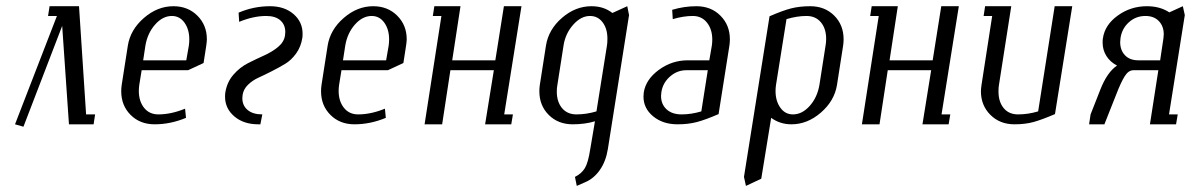

<svg xmlns="http://www.w3.org/2000/svg" viewBox="-20 -404 3871 624"><path d="M28.8 0 165 -352.1H136.2L141.1 -383.8H236.8L259.8 -32.2H289.1L284.2 0H204.1L182.1 -319.8L56.2 7.8Z M374 -107.4Q374 -117.7 375.5 -127.9L395.5 -255.9Q403.8 -307.6 447.8 -345.7Q491.7 -383.8 543.5 -383.8Q590.8 -383.8 621.6 -353Q652.3 -322.3 652.3 -276.4Q652.3 -269.5 650.4 -255.9L641.6 -199.2L591.3 -175.8H440.4L432.6 -127.9Q431.2 -117.7 431.2 -108.4Q431.2 -75.2 448.2 -53.7Q465.3 -32.2 494.6 -32.2Q536.1 -32.2 581.5 -50.8L584.5 -21Q534.2 0 482.4 0Q435.1 0 404.5 -30.5Q374 -61 374 -107.4ZM445.3 -208H585.4L593.8 -255.9Q595.2 -266.1 595.2 -275.9Q595.2 -308.6 579.6 -330.3Q564 -352.1 538.6 -352.1Q508.8 -352.1 484.1 -324.2Q459.5 -296.4 452.6 -255.9Z M711.4 -89.8Q711.4 -99.1 712.4 -104Q717.8 -137.2 738.5 -161.1Q759.3 -185.1 785.6 -198.5Q812 -211.9 838.1 -223.6Q864.3 -235.4 883.5 -251.2Q902.8 -267.1 906.2 -288.1Q907.2 -295.9 907.2 -299.8Q907.2 -323.7 891.1 -337.9Q875 -352.1 845.2 -352.1Q803.7 -352.1 757.3 -333L755.4 -362.8Q804.2 -383.8 857.4 -383.8Q904.3 -383.8 933.8 -358.4Q963.4 -333 963.4 -294.4Q963.4 -284.7 962.4 -279.8Q958 -252 942.4 -230.2Q926.8 -208.5 906.5 -196.3Q886.2 -184.1 863 -172.4Q839.8 -160.6 820.1 -151.6Q800.3 -142.6 785.9 -128.4Q771.5 -114.3 768.6 -96.2Q767.6 -88.4 767.6 -85Q767.6 -61 784.7 -46.6Q801.8 -32.2 832.5 -32.2L826.2 0H819.3Q772 0 741.7 -25.6Q711.4 -51.3 711.4 -89.8Z M1023.4 -107.4Q1023.4 -117.7 1024.9 -127.9L1044.9 -255.9Q1053.2 -307.6 1097.2 -345.7Q1141.1 -383.8 1192.9 -383.8Q1240.2 -383.8 1271 -353Q1301.8 -322.3 1301.8 -276.4Q1301.8 -269.5 1299.8 -255.9L1291 -199.2L1240.7 -175.8H1089.8L1082 -127.9Q1080.6 -117.7 1080.6 -108.4Q1080.6 -75.2 1097.7 -53.7Q1114.7 -32.2 1144 -32.2Q1185.5 -32.2 1231 -50.8L1233.9 -21Q1183.6 0 1131.8 0Q1084.5 0 1054 -30.5Q1023.4 -61 1023.4 -107.4ZM1094.7 -208H1234.9L1243.2 -255.9Q1244.6 -266.1 1244.6 -275.9Q1244.6 -308.6 1229 -330.3Q1213.4 -352.1 1188 -352.1Q1158.2 -352.1 1133.5 -324.2Q1108.9 -296.4 1102.1 -255.9Z M1359.9 0 1414.6 -352.1H1386.7L1391.6 -383.8H1476.6L1449.7 -208H1589.8L1617.7 -383.8H1674.8L1618.7 -32.2H1647L1641.6 0H1556.6L1585 -175.8H1443.8L1417 0Z M1732.9 -107.4Q1732.9 -117.7 1734.4 -127.9L1754.4 -255.9Q1762.7 -308.1 1806.4 -345.9Q1850.1 -383.8 1902.3 -383.8Q1942.4 -383.8 1970.2 -361.8L2018.6 -383.8L2024.4 -355L1955.6 80.1Q1949.2 120.1 1929.9 147.9Q1910.6 175.8 1882.3 188L1854.5 200.2L1848.6 170.9Q1870.1 160.2 1880.9 142.3Q1891.6 124.5 1898.4 80.1L1913.6 -9.8Q1880.9 0 1841.3 0Q1793.9 0 1763.4 -30.5Q1732.9 -61 1732.9 -107.4ZM1789.6 -106.4Q1789.6 -73.2 1806.6 -52.7Q1823.7 -32.2 1853.5 -32.2Q1885.7 -32.2 1918.5 -42L1952.6 -255.9Q1954.1 -263.7 1954.1 -278.3Q1954.1 -311 1938.5 -331.5Q1922.9 -352.1 1897.5 -352.1Q1868.2 -352.1 1842.8 -323.5Q1817.4 -294.9 1811.5 -255.9L1791.5 -127.9Q1789.6 -118.2 1789.6 -106.4Z M2071.3 -90.3Q2071.3 -95.2 2072.3 -104Q2079.1 -146 2121.3 -177Q2163.6 -208 2215.3 -208H2285.2L2293.5 -255.9Q2294.9 -266.1 2294.9 -275.4Q2294.9 -308.6 2277.8 -330.3Q2260.7 -352.1 2231.4 -352.1Q2201.2 -352.1 2166.5 -341.8L2164.6 -372.1Q2203.6 -383.8 2243.2 -383.8Q2291 -383.8 2321.5 -353Q2352.1 -322.3 2352.1 -276.4Q2352.1 -266.1 2350.6 -255.9L2315.4 -33.2Q2272.5 -14.6 2244.6 -7.3Q2216.8 0 2182.1 0Q2134.3 0 2102.8 -25.9Q2071.3 -51.8 2071.3 -90.3ZM2128.4 -92.3Q2128.4 -65.4 2146.2 -48.8Q2164.1 -32.2 2195.3 -32.2Q2226.6 -32.2 2259.3 -42L2280.3 -175.8H2210.4Q2180.7 -175.8 2157.2 -155Q2133.8 -134.3 2129.4 -104Q2128.4 -96.2 2128.4 -92.3Z M2397.9 170.9 2481 -351.1Q2523.4 -369.6 2551 -376.7Q2578.6 -383.8 2613.3 -383.8Q2660.6 -383.8 2691.2 -353.3Q2721.7 -322.8 2721.7 -276.4Q2721.7 -266.1 2720.2 -255.9L2700.2 -127.9Q2691.9 -76.2 2647.9 -38.1Q2604 0 2552.2 0Q2515.1 0 2486.3 -21L2454.1 176.8L2404.3 200.2ZM2500.5 -108.4Q2500.5 -75.7 2516.1 -54Q2531.7 -32.2 2557.1 -32.2Q2586.9 -32.2 2611.6 -59.8Q2636.2 -87.4 2643.1 -127.9L2663.1 -255.9Q2665 -265.6 2665 -277.8Q2665 -311 2647.9 -331.5Q2630.9 -352.1 2601.1 -352.1Q2570.3 -352.1 2536.1 -341.8L2502 -127.9Q2500.5 -117.7 2500.5 -108.4Z M2781.2 0 2835.9 -352.1H2808.1L2813 -383.8H2897.9L2871.1 -208H3011.2L3039.1 -383.8H3096.2L3040 -32.2H3068.4L3063 0H2978L3006.3 -175.8H2865.2L2838.4 0Z M3168 -107.4Q3168 -114.3 3169.9 -127.9L3204.6 -352.1H3176.8L3181.6 -383.8H3266.6L3226.6 -127.9Q3225.1 -120.6 3225.1 -106.4Q3225.1 -73.2 3241.9 -52.7Q3258.8 -32.2 3288.6 -32.2Q3321.3 -32.2 3354 -42L3407.7 -383.8H3464.8L3408.7 -33.2Q3365.2 -14.6 3338.4 -7.3Q3311.5 0 3276.9 0Q3229.5 0 3198.7 -30.8Q3168 -61.5 3168 -107.4Z M3519.5 0 3524.4 -32.2 3555.7 -111.8Q3578.1 -169.4 3610.4 -190.9Q3587.9 -202.6 3575.7 -222.2Q3563.5 -241.7 3563.5 -265.6Q3563.5 -274.9 3564.5 -279.8Q3570.8 -323.2 3612.8 -353.5Q3654.8 -383.8 3707.5 -383.8Q3750 -383.8 3780.3 -363.8L3824.2 -383.8L3830.6 -355L3779.3 -32.2H3807.6L3802.2 0H3717.3L3744.6 -175.8H3663.6Q3647.5 -175.8 3635.3 -156.2Q3623 -136.7 3607.4 -96.2L3569.3 0ZM3620.6 -267.1Q3620.6 -240.7 3636.2 -224.4Q3651.9 -208 3679.2 -208H3750.5L3761.2 -279.8Q3762.2 -288.6 3762.2 -292.5Q3762.2 -318.8 3746.3 -335.4Q3730.5 -352.1 3702.6 -352.1Q3671.4 -352.1 3648.7 -331.5Q3626 -311 3621.6 -279.8Q3620.6 -271 3620.6 -267.1Z"/></svg>

Font: Gawaa
Style: Italic
Weight: 400
Designer: T. Christopher White
Version: Version 1.0